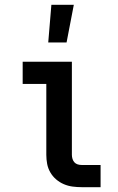

<svg xmlns="http://www.w3.org/2000/svg" viewBox="-20 -776 490 796"><path d="M319 0Q300 0 281 -2.5Q262 -5 244.5 -12.5Q227 -20 212.5 -32.5Q198 -45 188.5 -61.5Q179 -78 175.5 -96.5Q172 -115 172 -134V-428H74V-520H278V-134Q278 -126 280.5 -117.5Q283 -109 288.5 -103Q294 -97 302 -94.5Q310 -92 319 -92H397V0ZM180 -600 193 -756H286L256 -600Z"/></svg>

Font: Iosevka Etoile Semibold
Style: Regular
Weight: 600
Designer: Belleve Invis
Foundry: Belleve Invis
Version: Version 22.1.2; ttfautohint (v1.8.4)